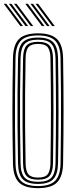

<svg xmlns="http://www.w3.org/2000/svg" viewBox="-20 -982 399 1009"><path d="M180 6.8Q109.8 6.8 79.6 -23.5Q49.5 -53.8 48.2 -122.8Q46.5 -202 45.9 -270.5Q45.2 -339 45.2 -403.5Q45.2 -468 46 -534.6Q46.8 -601.2 48.2 -677Q49.5 -746.2 79.6 -776.5Q109.8 -806.8 180 -806.8Q249.2 -806.8 279.6 -776.5Q310 -746.2 311.5 -677Q314 -533.2 314 -401.5Q314 -269.8 311.5 -122.8Q310 -53.8 279.8 -23.5Q249.5 6.8 180 6.8ZM180 -4.2Q242.5 -4.2 269.8 -31.9Q297 -59.5 298.2 -123Q299.8 -219.5 300.4 -308Q301 -396.5 300.5 -486.4Q300 -576.2 298.2 -676.5Q297 -741 269.5 -768.4Q242 -795.8 180 -795.8Q115.5 -795.8 89.1 -767.6Q62.8 -739.5 61.5 -676.8Q59.5 -571 58.9 -482.8Q58.2 -394.5 58.9 -308.4Q59.5 -222.2 61.5 -123Q62.8 -60.2 89.2 -32.2Q115.8 -4.2 180 -4.2ZM180 -15.5Q123.5 -15.5 99.6 -40.2Q75.8 -65 74.8 -123.2Q72.8 -229 72.1 -317.2Q71.5 -405.5 72.1 -491.4Q72.8 -577.2 74.8 -676.2Q75.8 -735 99.6 -759.8Q123.5 -784.5 180 -784.5Q236.2 -784.5 260 -759.4Q283.8 -734.2 285 -676.2Q286.2 -594 286.9 -524.9Q287.5 -455.8 287.5 -392.1Q287.5 -328.5 286.8 -263.2Q286 -198 285 -123.5Q283.8 -66.5 260.4 -41Q237 -15.5 180 -15.5ZM180 -26.5Q230.5 -26.5 250.6 -49.2Q270.8 -72 271.8 -123.8Q273 -207.2 273.6 -275.8Q274.2 -344.2 274.2 -406.9Q274.2 -469.5 273.5 -534.4Q272.8 -599.2 271.8 -675.8Q270.8 -727.2 251 -750.4Q231.2 -773.5 180 -773.5Q130 -773.5 109.5 -751.2Q89 -729 88 -676.2Q86 -576.8 85.4 -489.8Q84.8 -402.8 85.4 -314.6Q86 -226.5 88 -123.5Q89 -70.5 109.8 -48.5Q130.5 -26.5 180 -26.5ZM180 -37.8Q137 -37.8 119.5 -57.2Q102 -76.8 101.2 -123.8Q99.2 -229.8 98.6 -317.8Q98 -405.8 98.6 -491.4Q99.2 -577 101.2 -676Q102 -723.2 119.4 -742.8Q136.8 -762.2 180 -762.2Q224 -762.2 240.9 -742Q257.8 -721.8 258.5 -675.5Q259.8 -589.2 260.4 -520.6Q261 -452 261 -390.5Q261 -329 260.2 -265Q259.5 -201 258.5 -124.2Q257.5 -78.5 240.8 -58.1Q224 -37.8 180 -37.8ZM180 -48.8Q218 -48.8 231.2 -66.8Q244.5 -84.8 245.2 -124.8Q246.5 -206.8 247.1 -273Q247.8 -339.2 247.8 -400.5Q247.8 -461.8 247.1 -527.6Q246.5 -593.5 245.2 -675Q244.5 -715.5 231.1 -733.4Q217.8 -751.2 180 -751.2Q144 -751.2 129.6 -734.5Q115.2 -717.8 114.5 -675.8Q112.5 -575.5 111.9 -488.8Q111.2 -402 111.9 -314.4Q112.5 -226.8 114.5 -124Q115.2 -82.5 129.5 -65.6Q143.8 -48.8 180 -48.8ZM141.2 -845 53.8 -962H67.2L154.5 -845ZM87.2 -845 0 -962H13.2L100.8 -845ZM114.2 -845 26.8 -962H40.2L127.8 -845ZM254.2 -845 167 -962H180.5L267.8 -845ZM200.2 -845 113 -962H126.5L213.8 -845ZM227.2 -845 140 -962H153.5L240.8 -845Z"/></svg>

Font: Big Shoulders Inline Display
Style: Regular
Weight: 400
Designer: Patric King
Foundry: XO Type Co
Version: Version 1.000